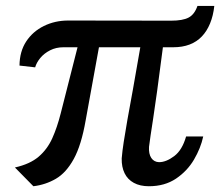

<svg xmlns="http://www.w3.org/2000/svg" viewBox="-20 -622 746 650"><path d="M93 8.5 30.5 -55Q81.5 -66.5 110.8 -91.5Q140 -116.5 156.8 -153.5Q173.5 -190.5 185.5 -238L242.5 -462H194.5Q170 -462 149.8 -451.8Q129.5 -441.5 116.5 -425.8Q103.5 -410 99 -394L46 -400Q46.5 -448 68.8 -481.8Q91 -515.5 128.5 -534Q166 -552.5 211 -552.5L559.5 -552Q598.5 -552 618.5 -562.5Q638.5 -573 648.5 -602H705.5Q702 -569 691.2 -542.8Q680.5 -516.5 663.2 -498.5Q646 -480.5 621.8 -471.2Q597.5 -462 566.5 -462H531.5Q520 -372.5 512 -314.2Q504 -256 498.5 -220.5Q493 -185 489.8 -163.5Q486.5 -142 484.5 -125Q483 -101 492.2 -87.2Q501.5 -73.5 518.5 -73Q542.5 -73 569.8 -93.5Q597 -114 610 -160H668Q659.5 -120.5 636.8 -81.8Q614 -43 575.8 -17.2Q537.5 8.5 484 8.5Q454 8.5 433 -3Q412 -14.5 401.8 -35.5Q391.5 -56.5 392 -85.5Q394 -110 398.8 -141.2Q403.5 -172.5 411.2 -215.8Q419 -259 430 -319.2Q441 -379.5 455 -462H315L270 -214.5Q255.5 -131 229.8 -84Q204 -37 169.2 -16.8Q134.5 3.5 93 8.5Z"/></svg>

Font: Merriweather 24pt
Style: Italic
Weight: 400
Italic angle: -7.8°
Designer: Eben Sorkin
Foundry: Eben Sorkin
Version: Version 2.101